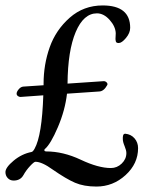

<svg xmlns="http://www.w3.org/2000/svg" viewBox="-30 -649 540 705"><path d="M130 -341Q130 -412 152.5 -475.5Q175 -539 226 -584Q277 -629 347 -629Q448 -629 448 -547Q448 -528 432.5 -509.5Q417 -491 406 -491Q401 -491 398.5 -492.5Q396 -494 395 -498Q394 -502 394 -505.5Q394 -509 394.5 -516Q395 -523 395 -527Q394 -552 372.5 -576Q351 -600 326 -600Q277 -600 248 -531.5Q219 -463 218 -342L351 -351Q357 -351 361.5 -346.5Q366 -342 364 -337Q351 -313 333 -313L216 -305Q209 -244 182.5 -182Q156 -120 135 -102Q132 -100 133 -96.5Q134 -93 139 -93Q202 -93 266.5 -62.5Q331 -32 377 -32Q400 -32 417 -48.5Q434 -65 434 -87Q434 -97 427.5 -112.5Q421 -128 421 -138Q421 -143 421 -145.5Q421 -148 422 -151.5Q423 -155 425 -156.5Q427 -158 430 -158Q451 -156 464 -141Q477 -126 477 -105Q477 -48 431 -6Q385 36 324 36Q278 36 245.5 22Q213 8 164 -26Q124 -55 100 -55Q95 -55 80.5 -39.5Q66 -24 56 -6Q45 14 20 14Q7 14 -1.5 5Q-10 -4 -10 -17Q-10 -34 20 -59Q50 -84 86 -91Q91 -92 97 -103Q124 -151 129 -299L45 -293Q40 -293 35.5 -296.5Q31 -300 31 -305Q31 -312 38.5 -321Q46 -330 55 -331L130 -336Z"/></svg>

Font: EB Garamond 12
Style: Italic
Weight: 400
Italic angle: -17°
Version: Version 0.016; ttfautohint (v1.8.4)